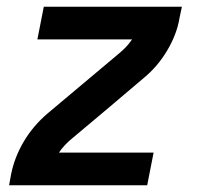

<svg xmlns="http://www.w3.org/2000/svg" viewBox="-20 -550 590 570"><path d="M7 0 13 -33Q18 -58 27.5 -82.5Q37 -107 51 -130.5Q65 -154 82.5 -174.5Q100 -195 121 -213L333 -391Q344 -400 354 -410.5Q364 -421 372 -433H91L110 -530H520L513 -497Q509 -472 499.5 -447.5Q490 -423 476 -399.5Q462 -376 444.5 -355.5Q427 -335 405 -317L300 -228L194 -139Q183 -130 173 -119.5Q163 -109 155 -97H436L417 0Z"/></svg>

Font: Lode Term
Style: Bold Italic
Weight: 700
Italic angle: -11°
Monospace: yes
Designer: Belleve Invis
Foundry: Belleve Invis
Version: Version 29.2.0